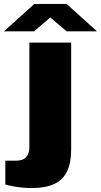

<svg xmlns="http://www.w3.org/2000/svg" viewBox="-89 -744 512 974"><path d="M71 210Q53 210 28.5 208Q4 206 -20 201.5Q-44 197 -62 192V71H-6Q28 71 44 52.5Q60 34 60 3V-528H272V15Q272 81 251.5 124.5Q231 168 187 189Q143 210 71 210ZM-69 -585 85 -724H249L403 -585H249L134 -683H198L84 -585Z"/></svg>

Font: Archivo SemiExpanded Black
Style: Regular
Weight: 900
Width: 6
Designer: Hector Gatti
Foundry: Omnibus-Type
Version: Version 2.001